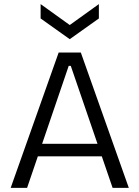

<svg xmlns="http://www.w3.org/2000/svg" viewBox="-20 -916 680 936"><path d="M32 0 266 -660H374L608 0H529L325 -595H315L112 0ZM136 -154V-215H512V-154ZM178 -896 320 -794 462 -896V-826L320 -725L178 -826Z"/></svg>

Font: Bricolage Grotesque Light
Style: Regular
Weight: 300
Designer: Mathieu Triay
Foundry: Atelier Triay
Version: Version 1.000;gftools[0.9.30]